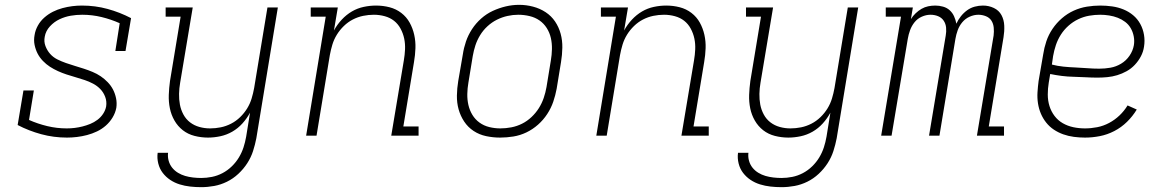

<svg xmlns="http://www.w3.org/2000/svg" viewBox="-20 -561 4840 794"><path d="M257 8Q202 8 150.5 -6Q99 -20 53 -44L77 -187H120L100 -65Q136 -49 175.5 -39.5Q215 -30 256 -30Q273 -30 289 -32Q305 -34 321 -38Q337 -42 353 -48.5Q369 -55 383 -65.5Q397 -76 406.5 -90.5Q416 -105 419 -121Q422 -142 415 -160.5Q408 -179 395 -192.5Q382 -206 365 -215Q348 -224 330 -230Q312 -236 293 -241.5Q274 -247 255.5 -253Q237 -259 219.5 -267Q202 -275 186.5 -285Q171 -295 157.5 -309Q144 -323 135.5 -339.5Q127 -356 123 -375.5Q119 -395 123 -416Q126 -436 136.5 -455Q147 -474 163.5 -488.5Q180 -503 199 -512.5Q218 -522 238.5 -527.5Q259 -533 279 -535.5Q299 -538 319 -538Q374 -538 425 -524Q476 -510 522 -486L499 -350H457L475 -465Q439 -481 400 -490.5Q361 -500 320 -500Q296 -500 272.5 -496Q249 -492 226.5 -481.5Q204 -471 186.5 -452Q169 -433 165 -409Q161 -389 168 -370.5Q175 -352 187.5 -338Q200 -324 217 -315.5Q234 -307 252.5 -300.5Q271 -294 289.5 -288.5Q308 -283 326.5 -277Q345 -271 363 -263.5Q381 -256 396.5 -245.5Q412 -235 425.5 -221Q439 -207 447.5 -190.5Q456 -174 460 -154.5Q464 -135 461 -115Q457 -94 445.5 -75Q434 -56 417.5 -41.5Q401 -27 381 -17.5Q361 -8 340 -2.5Q319 3 298 5.5Q277 8 257 8Z M812 213Q789 213 766.5 210.5Q744 208 723 201.5Q702 195 684 183Q666 171 653 154Q640 137 634.5 115Q629 93 632 71H675Q673 88 677.5 104Q682 120 692 132.5Q702 145 716 153.5Q730 162 745.5 166.5Q761 171 778 173Q795 175 812 175Q834 175 856.5 170.5Q879 166 900 155Q921 144 938.5 127Q956 110 968 90Q980 70 987 48.5Q994 27 998 4L1014 -95Q1001 -71 982.5 -50.5Q964 -30 940.5 -16.5Q917 -3 891 2.5Q865 8 840 8Q812 8 784.5 1Q757 -6 736 -22.5Q715 -39 701.5 -62.5Q688 -86 682.5 -113Q677 -140 678 -168.5Q679 -197 683 -226L727 -492H665V-530H777L725 -219Q721 -196 720.5 -173Q720 -150 724 -128.5Q728 -107 738.5 -87.5Q749 -68 766 -55Q783 -42 804.5 -36Q826 -30 849 -30Q871 -30 893 -34.5Q915 -39 935.5 -49.5Q956 -60 973 -76.5Q990 -93 1002 -112.5Q1014 -132 1020.5 -153.5Q1027 -175 1031 -197L1086 -530H1129L1040 11Q1035 37 1026.5 63.5Q1018 90 1002.5 114Q987 138 965.5 158Q944 178 918.5 190.5Q893 203 866 208Q839 213 812 213Z M1246 0 1327 -492H1265V-530H1377L1361 -435Q1374 -459 1393 -479.5Q1412 -500 1435 -513.5Q1458 -527 1484 -532.5Q1510 -538 1535 -538Q1564 -538 1591 -531Q1618 -524 1639.5 -507.5Q1661 -491 1674 -467.5Q1687 -444 1693 -417Q1699 -390 1698 -361.5Q1697 -333 1692 -304L1648 -38H1711V0H1598L1650 -311Q1654 -334 1655 -357Q1656 -380 1651.5 -401.5Q1647 -423 1636.5 -442.5Q1626 -462 1609.5 -475Q1593 -488 1571 -494Q1549 -500 1526 -500Q1504 -500 1482 -495.5Q1460 -491 1439.5 -480.5Q1419 -470 1402 -453.5Q1385 -437 1373 -417.5Q1361 -398 1354.5 -376.5Q1348 -355 1344 -333L1289 0Z M2048 8Q2019 8 1990.5 2Q1962 -4 1938.5 -19.5Q1915 -35 1899.5 -58.5Q1884 -82 1876.5 -109Q1869 -136 1869.5 -166Q1870 -196 1875 -226L1894 -336Q1898 -363 1907 -389.5Q1916 -416 1932 -440.5Q1948 -465 1970 -484.5Q1992 -504 2018 -516Q2044 -528 2071.5 -534.5Q2099 -541 2127 -541Q2156 -541 2184.5 -533.5Q2213 -526 2236.5 -510.5Q2260 -495 2275.5 -472Q2291 -449 2298.5 -421.5Q2306 -394 2305.5 -364Q2305 -334 2300 -304L2282 -194Q2277 -167 2268 -140.5Q2259 -114 2243 -89.5Q2227 -65 2205 -45.5Q2183 -26 2157 -13.5Q2131 -1 2103 3.5Q2075 8 2048 8ZM2049 -30Q2072 -30 2095 -34.5Q2118 -39 2139 -49.5Q2160 -60 2178 -77Q2196 -94 2208.5 -114Q2221 -134 2228.5 -156Q2236 -178 2240 -201L2258 -311Q2262 -334 2262.5 -358Q2263 -382 2258 -404Q2253 -426 2241 -445Q2229 -464 2211 -476.5Q2193 -489 2170 -494.5Q2147 -500 2123 -500Q2101 -500 2078.5 -495Q2056 -490 2035 -479.5Q2014 -469 1996 -452.5Q1978 -436 1965.5 -415.5Q1953 -395 1946 -373.5Q1939 -352 1935 -329L1917 -219Q1913 -196 1912.5 -172.5Q1912 -149 1917 -127Q1922 -105 1933.5 -86Q1945 -67 1963 -54Q1981 -41 2003.5 -35.5Q2026 -30 2049 -30Z M2446 0 2527 -492H2465V-530H2577L2561 -435Q2574 -459 2593 -479.5Q2612 -500 2635 -513.5Q2658 -527 2684 -532.5Q2710 -538 2735 -538Q2764 -538 2791 -531Q2818 -524 2839.5 -507.5Q2861 -491 2874 -467.5Q2887 -444 2893 -417Q2899 -390 2898 -361.5Q2897 -333 2892 -304L2848 -38H2911V0H2798L2850 -311Q2854 -334 2855 -357Q2856 -380 2851.5 -401.5Q2847 -423 2836.5 -442.5Q2826 -462 2809.5 -475Q2793 -488 2771 -494Q2749 -500 2726 -500Q2704 -500 2682 -495.5Q2660 -491 2639.5 -480.5Q2619 -470 2602 -453.5Q2585 -437 2573 -417.5Q2561 -398 2554.5 -376.5Q2548 -355 2544 -333L2489 0Z M3212 213Q3189 213 3166.5 210.5Q3144 208 3123 201.5Q3102 195 3084 183Q3066 171 3053 154Q3040 137 3034.5 115Q3029 93 3032 71H3075Q3073 88 3077.5 104Q3082 120 3092 132.5Q3102 145 3116 153.5Q3130 162 3145.5 166.5Q3161 171 3178 173Q3195 175 3212 175Q3234 175 3256.5 170.5Q3279 166 3300 155Q3321 144 3338.5 127Q3356 110 3368 90Q3380 70 3387 48.5Q3394 27 3398 4L3414 -95Q3401 -71 3382.5 -50.5Q3364 -30 3340.5 -16.5Q3317 -3 3291 2.5Q3265 8 3240 8Q3212 8 3184.5 1Q3157 -6 3136 -22.5Q3115 -39 3101.5 -62.5Q3088 -86 3082.5 -113Q3077 -140 3078 -168.5Q3079 -197 3083 -226L3127 -492H3065V-530H3177L3125 -219Q3121 -196 3120.5 -173Q3120 -150 3124 -128.5Q3128 -107 3138.5 -87.5Q3149 -68 3166 -55Q3183 -42 3204.5 -36Q3226 -30 3249 -30Q3271 -30 3293 -34.5Q3315 -39 3335.5 -49.5Q3356 -60 3373 -76.5Q3390 -93 3402 -112.5Q3414 -132 3420.5 -153.5Q3427 -175 3431 -197L3486 -530H3529L3440 11Q3435 37 3426.5 63.5Q3418 90 3402.5 114Q3387 138 3365.5 158Q3344 178 3318.5 190.5Q3293 203 3266 208Q3239 213 3212 213Z M3624 0 3706 -492H3643V-530H3755L3747 -482Q3755 -495 3766.5 -506Q3778 -517 3791 -524.5Q3804 -532 3818.5 -535Q3833 -538 3848 -538Q3864 -538 3880 -533.5Q3896 -529 3907.5 -518.5Q3919 -508 3925.5 -493.5Q3932 -479 3935 -463Q3942 -479 3953.5 -493.5Q3965 -508 3979.5 -518.5Q3994 -529 4011 -533.5Q4028 -538 4045 -538Q4069 -538 4090 -528Q4111 -518 4121.5 -498.5Q4132 -479 4133 -455Q4134 -431 4130 -407L4069 -38H4132V0H4020L4089 -414Q4091 -430 4089.5 -446.5Q4088 -463 4080 -475.5Q4072 -488 4057 -494Q4042 -500 4026 -500Q4008 -500 3990 -492Q3972 -484 3959.5 -469Q3947 -454 3940.5 -436Q3934 -418 3931 -400L3865 0H3822L3891 -414Q3894 -430 3892.5 -446.5Q3891 -463 3882.5 -475.5Q3874 -488 3859.5 -494Q3845 -500 3828 -500Q3810 -500 3792 -492Q3774 -484 3762 -469Q3750 -454 3743.5 -436Q3737 -418 3734 -400L3667 0Z M4467 8Q4444 8 4421 5Q4398 2 4377 -5.5Q4356 -13 4338 -25Q4320 -37 4306.5 -54Q4293 -71 4284.5 -91Q4276 -111 4272.5 -133.5Q4269 -156 4270.5 -179.5Q4272 -203 4275 -226L4294 -336Q4298 -363 4307 -390Q4316 -417 4332.5 -441.5Q4349 -466 4371.5 -485.5Q4394 -505 4420.5 -517Q4447 -529 4475 -533.5Q4503 -538 4530 -538Q4555 -538 4579.5 -534.5Q4604 -531 4626 -522Q4648 -513 4666 -498Q4684 -483 4695.5 -462Q4707 -441 4711 -416.5Q4715 -392 4711 -368Q4708 -347 4698 -328Q4688 -309 4673 -293Q4658 -277 4639 -266.5Q4620 -256 4600 -250Q4580 -244 4559.5 -242Q4539 -240 4519 -240Q4494 -240 4469 -241.5Q4444 -243 4419.5 -243.5Q4395 -244 4371 -247Q4347 -250 4323 -255L4317 -219Q4313 -195 4313 -170Q4313 -145 4320 -122.5Q4327 -100 4341 -81.5Q4355 -63 4375 -51.5Q4395 -40 4418.5 -35Q4442 -30 4467 -30Q4492 -30 4517.5 -35Q4543 -40 4566.5 -52.5Q4590 -65 4609.5 -83.5Q4629 -102 4643 -125L4681 -108Q4664 -80 4640.5 -57Q4617 -34 4588 -19Q4559 -4 4528 2Q4497 8 4467 8ZM4526 -277Q4549 -277 4572 -281Q4595 -285 4616 -297.5Q4637 -310 4651 -330.5Q4665 -351 4669 -374Q4672 -392 4668.5 -410.5Q4665 -429 4656 -444.5Q4647 -460 4633 -470.5Q4619 -481 4602.5 -487.5Q4586 -494 4567 -497Q4548 -500 4530 -500Q4507 -500 4484 -496Q4461 -492 4439 -481.5Q4417 -471 4398.5 -454.5Q4380 -438 4367 -417.5Q4354 -397 4346.5 -374.5Q4339 -352 4335 -329L4330 -294Q4353 -288 4377.5 -285.5Q4402 -283 4427 -282Q4452 -281 4476.5 -279Q4501 -277 4526 -277Z"/></svg>

Font: Iosevka Curly Slab XLtEx
Style: Italic
Weight: 200
Width: 7
Italic angle: -9°
Monospace: yes
Designer: Belleve Invis
Foundry: Belleve Invis
Version: Version 11.1.0; ttfautohint (v1.8.3)